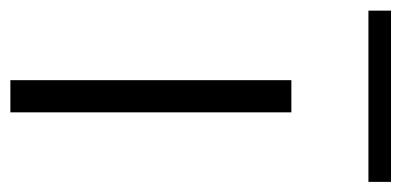

<svg xmlns="http://www.w3.org/2000/svg" viewBox="-264 -552 774 370"><g transform="rotate(90 123.0 -367.0)"><path d="M92.5 0V-541.5H154.5V0ZM-41.5 -690V-733.5H288.5V-690Z"/></g></svg>

Font: Encode Sans Exp Lt
Style: Regular
Weight: 300
Width: 7
Designer: Multiple Designers
Foundry: Impallari Type
Version: Version 3.002; ttfautohint (v1.8.3) -l 8 -r 50 -G 200 -x 14 